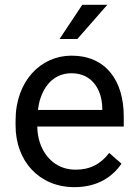

<svg xmlns="http://www.w3.org/2000/svg" viewBox="-20 -770 573 800"><path d="M290 9.8C391.1 9.8 451.2 -37.1 486.3 -87.9L435.1 -132.8C399.9 -86.9 356 -63 294.9 -63C220.7 -63 168.5 -109.4 146.5 -174.8C139.2 -195.8 135.7 -218.8 135.3 -242.7H495.6V-285.2C495.6 -432.6 422.4 -538.1 277.8 -538.1C150.9 -538.1 44.9 -433.6 44.9 -267.6V-247.1C44.9 -99.6 142.6 9.8 290 9.8ZM145 -349.1C165.5 -421.4 211.9 -464.8 277.8 -464.8C365.7 -464.8 404.8 -394 406.2 -319.8V-312H138.2C139.6 -325.2 142.1 -337.4 145 -349.1ZM228 -607.4H302.2L427.2 -750H322.8Z"/></svg>

Font: Bert Sans
Style: Regular
Weight: 400
Designer: Christian Robertson (Google), Cristiano Sobral
Foundry: Google, Cristiano Sobral
Version: Version 3.101